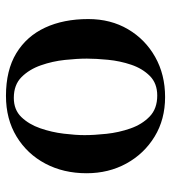

<svg xmlns="http://www.w3.org/2000/svg" viewBox="16 -598 587 660"><g transform="rotate(-90 310.0 -267.5)"><path d="M439 -263Q439 -296 434.5 -338.5Q430 -381 416 -421Q402 -461 375.5 -487.5Q349 -514 304 -514Q263 -514 238 -488Q213 -462 199.5 -423Q186 -384 181 -342.5Q176 -301 176 -271Q176 -238 180.5 -195.5Q185 -153 199 -113Q213 -73 240 -47Q267 -21 312 -21Q354 -21 379.5 -46.5Q405 -72 418 -110.5Q431 -149 435 -190.5Q439 -232 439 -263ZM575 -258Q575 -181 540 -121.5Q505 -62 444.5 -28Q384 6 307 6Q230 6 171 -30Q112 -66 78.5 -127Q45 -188 45 -264Q45 -343 78 -405.5Q111 -468 171 -504.5Q231 -541 311 -541Q399 -541 457.5 -505.5Q516 -470 545.5 -406.5Q575 -343 575 -258Z"/></g></svg>

Font: Kaisei Decol
Style: Bold
Weight: 700
Designer: Font-Kai, 金井和夫
Foundry: KAZUO KANAI
Version: Version 5.003